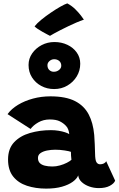

<svg xmlns="http://www.w3.org/2000/svg" viewBox="-20 -1105 700 1133"><path d="M252 8Q190 8 139 -8.8Q88 -25.5 57.8 -63.2Q27.5 -101 27.5 -164Q27.5 -227.5 63.2 -265.5Q99 -303.5 157 -320.2Q215 -337 280.5 -337Q303.5 -337 325.2 -333.5Q347 -330 363.8 -324.5Q380.5 -319 388.5 -313.5Q388 -325 383.2 -339Q378.5 -353 369.5 -362Q355.5 -377.5 333.5 -388.8Q311.5 -400 273.5 -400Q236 -400 206 -382.8Q176 -365.5 160.5 -344L24.5 -431.5Q47.5 -463 86.5 -486.5Q125.5 -510 174.5 -523.2Q223.5 -536.5 277.5 -536.5Q367.5 -536.5 422.2 -508.8Q477 -481 504 -428.5Q516.5 -404.5 524.5 -375Q532.5 -345.5 536 -309Q538 -281 539.2 -253.8Q540.5 -226.5 541 -199.5Q541.5 -160 549.2 -147.8Q557 -135.5 570.5 -135.5Q583 -135.5 593 -140.5Q603 -145.5 606.5 -154L659.5 -39Q653 -22 628 -8.5Q603 5 563 5Q533.5 5 506.8 -4.5Q480 -14 462 -30.8Q444 -47.5 441.5 -70Q434 -50.5 409.5 -32.5Q385 -14.5 345.5 -3.2Q306 8 252 8ZM290 -122.5Q311 -122.5 333.5 -128.8Q356 -135 374.5 -144.5Q393 -154 401.5 -162Q400 -173 399.2 -186.8Q398.5 -200.5 398.5 -209Q388.5 -213 361.2 -217.2Q334 -221.5 306 -221.5Q281 -221.5 257.5 -216.8Q234 -212 219 -201.5Q204 -191 204 -173Q204 -154.5 214.2 -143.5Q224.5 -132.5 244 -127.5Q263.5 -122.5 290 -122.5ZM299.5 -579.5Q257.5 -579.5 223.5 -597.8Q189.5 -616 169 -648Q148.5 -680 148.5 -721.5Q148.5 -759.5 170 -790.2Q191.5 -821 226 -839Q260.5 -857 301 -857Q343 -857 377.8 -840.5Q412.5 -824 433 -795Q453.5 -766 453.5 -729Q453.5 -688 432.8 -654Q412 -620 377.2 -599.8Q342.5 -579.5 299.5 -579.5ZM297 -681.5Q315 -681.5 328.2 -692Q341.5 -702.5 341.5 -717Q341.5 -735 329.5 -745.2Q317.5 -755.5 299.5 -755.5Q284.5 -755.5 272.2 -745Q260 -734.5 260 -720.5Q260 -702 271 -691.8Q282 -681.5 297 -681.5ZM377 -1085Q403.5 -1071 424 -1050.8Q444.5 -1030.5 457.8 -1013Q471 -995.5 475 -989Q454 -982 430.2 -971.8Q406.5 -961.5 382.5 -950Q358.5 -938.5 337 -927.5Q315.5 -916.5 299.2 -907.5Q283 -898.5 275 -893.5Q271 -895.5 258.2 -902.2Q245.5 -909 230.2 -917.5Q215 -926 202 -934.8Q189 -943.5 184 -949.5Q198 -967.5 224 -988.8Q250 -1010 279.8 -1030.2Q309.5 -1050.5 336 -1065.5Q362.5 -1080.5 377 -1085Z"/></svg>

Font: Grandstander Thin ExtraBold
Style: Regular
Weight: 800
Version: Version 1.200